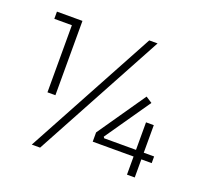

<svg xmlns="http://www.w3.org/2000/svg" viewBox="-122 -817 1019 976"><g transform="rotate(20 387.0 -329.0)"><path d="M129 -618H34V-657H172V-255H129ZM525 -680H570L190 22H145ZM431 -148 610 -407 644 -385 475 -141 480 -134H652V-283H694V-134H750V-98H694V0H652V-98H431Z"/></g></svg>

Font: Sora-SIA ExtraLight
Style: Regular
Weight: 200
Designer: Jonathan Barnbrook, Julián Moncada
Foundry: Barnbrook Fonts
Version: Version 2.000